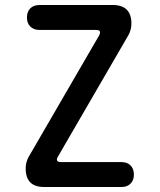

<svg xmlns="http://www.w3.org/2000/svg" viewBox="-20 -750 640 770"><path d="M158 0Q120 0 101.5 -18.5Q83 -37 83 -75Q83 -88 86 -99Q89 -110 95 -121L377 -607Q383 -618 380.5 -624Q378 -630 364 -630H138Q115 -630 101.5 -643.5Q88 -657 88 -680Q88 -703 101.5 -716.5Q115 -730 139 -730H432Q469 -730 488 -711.5Q507 -693 507 -656Q507 -643 504 -631.5Q501 -620 495 -609L213 -123Q206 -112 209 -106Q212 -100 225 -100H467Q490 -100 503.5 -86.5Q517 -73 517 -50Q517 -27 503.5 -13.5Q490 0 467 0Z"/></svg>

Font: Maple Mono Normal NL Medium
Style: Regular
Weight: 500
Monospace: yes
Designer: subframe7536
Version: Version 7.000